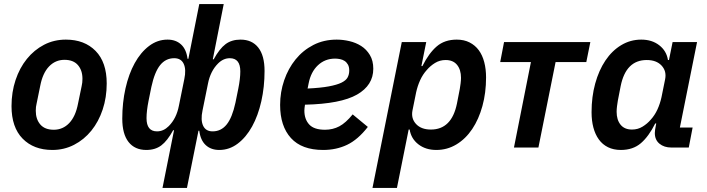

<svg xmlns="http://www.w3.org/2000/svg" viewBox="-20 -730 3498 950"><path d="M239 12Q147 12 92 -44Q37 -100 37 -205Q37 -274 57 -334Q77 -394 113 -438.5Q149 -483 198 -508.5Q247 -534 306 -534Q398 -534 453 -478Q508 -422 508 -317Q508 -248 488 -188Q468 -128 432 -83.5Q396 -39 346.5 -13.5Q297 12 239 12ZM246 -88Q291 -88 322.5 -121Q354 -154 366 -217L384 -304Q386 -314 387 -321.5Q388 -329 388 -340Q388 -382 365.5 -408Q343 -434 299 -434Q254 -434 222.5 -401Q191 -368 179 -305L161 -217Q159 -209 158 -201Q157 -193 157 -182Q157 -140 179.5 -114Q202 -88 246 -88Z M841 -85 837 -86Q808 -33 778 -10.5Q748 12 704 12Q647 12 616 -27.5Q585 -67 585 -143Q585 -222 601 -293Q617 -364 646.5 -417.5Q676 -471 717.5 -502.5Q759 -534 809 -534Q850 -534 876 -510Q902 -486 908 -439H912L966 -710H1087L1033 -437L1037 -436Q1066 -489 1096 -511.5Q1126 -534 1170 -534Q1227 -534 1258 -494.5Q1289 -455 1289 -379Q1289 -300 1273 -229Q1257 -158 1227.5 -104.5Q1198 -51 1156.5 -19.5Q1115 12 1065 12Q1024 12 998 -12Q972 -36 966 -83H962L905 200H784ZM757 -80Q789 -80 815 -106Q853 -144 865 -206L892 -339Q902 -386 889 -414Q876 -442 842 -442Q800 -442 772.5 -408Q745 -374 729 -300L715 -231Q710 -206 707.5 -184.5Q705 -163 705 -145Q705 -80 757 -80ZM1032 -80Q1074 -80 1101.5 -114Q1129 -148 1145 -222L1159 -291Q1164 -316 1166.5 -337.5Q1169 -359 1169 -377Q1169 -442 1117 -442Q1085 -442 1059 -416Q1021 -378 1009 -316L982 -183Q972 -136 985 -108Q998 -80 1032 -80Z M1579 12Q1473 12 1419.5 -47Q1366 -106 1366 -211Q1366 -274 1386 -332.5Q1406 -391 1442.5 -436Q1479 -481 1530.5 -507.5Q1582 -534 1646 -534Q1677 -534 1709 -526.5Q1741 -519 1767 -502.5Q1793 -486 1810 -458Q1827 -430 1827 -390Q1827 -308 1746.5 -262Q1666 -216 1489 -212Q1486 -192 1486 -183Q1486 -140 1510 -114Q1534 -88 1588 -88Q1627 -88 1659 -105Q1691 -122 1725 -164L1800 -102Q1751 -39 1697.5 -13.5Q1644 12 1579 12ZM1638 -440Q1588 -440 1553 -407Q1518 -374 1507 -317L1502 -292Q1566 -295 1606.5 -302.5Q1647 -310 1669.5 -321Q1692 -332 1700 -347Q1708 -362 1708 -381Q1708 -399 1701.5 -410.5Q1695 -422 1685 -428.5Q1675 -435 1662.5 -437.5Q1650 -440 1638 -440Z M1968 -522H2089L2065 -403H2070Q2102 -467 2141 -500.5Q2180 -534 2240 -534Q2276 -534 2303.5 -520Q2331 -506 2349 -481.5Q2367 -457 2376 -422.5Q2385 -388 2385 -347Q2385 -271 2367 -205.5Q2349 -140 2316.5 -91.5Q2284 -43 2238.5 -15.5Q2193 12 2139 12Q2086 12 2050 -16Q2014 -44 2007 -89H2002L1944 200H1823ZM2112 -89Q2215 -89 2241 -218L2255 -290Q2257 -301 2259 -317Q2261 -333 2261 -345Q2261 -385 2241.5 -409Q2222 -433 2185 -433Q2156 -433 2132.5 -418.5Q2109 -404 2092 -384Q2072 -362 2059 -333.5Q2046 -305 2039 -273L2021 -184Q2013 -144 2038.5 -116.5Q2064 -89 2112 -89Z M2607 -423H2455L2474 -522H2901L2881 -423H2729L2644 0H2523Z M3302 0Q3266 0 3243 -19Q3220 -38 3220 -72Q3220 -80 3221.5 -89Q3223 -98 3224 -103L3227 -119H3222Q3190 -55 3151 -21.5Q3112 12 3052 12Q3016 12 2988.5 -1.5Q2961 -15 2943 -40Q2925 -65 2916 -99Q2907 -133 2907 -175Q2907 -251 2925 -316.5Q2943 -382 2975.5 -430.5Q3008 -479 3053.5 -506.5Q3099 -534 3153 -534Q3206 -534 3242 -506Q3278 -478 3285 -433H3290L3308 -522H3429L3344 -99H3407L3388 0ZM3107 -89Q3136 -89 3159.5 -103.5Q3183 -118 3200 -138Q3220 -160 3233 -188.5Q3246 -217 3253 -249L3271 -338Q3279 -378 3253.5 -405.5Q3228 -433 3180 -433Q3077 -433 3051 -304L3037 -232Q3035 -221 3033 -205Q3031 -189 3031 -177Q3031 -137 3050.5 -113Q3070 -89 3107 -89Z"/></svg>

Font: IBM Plex Sans SmBld
Style: Italic
Weight: 600
Italic angle: -11°
Designer: Mike Abbink, Paul van der Laan, Pieter van Rosmalen
Foundry: Bold Monday
Version: Version 3.005